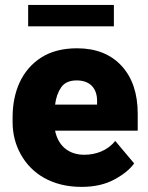

<svg xmlns="http://www.w3.org/2000/svg" viewBox="-20 -729 585 759"><path d="M302.2 9.8C353 9.8 396.5 0 432.1 -19.5C467.8 -38.6 494.1 -60.1 510.3 -83L435.5 -171.9C404.3 -132.8 357.9 -117.2 313 -117.2C250.5 -117.2 209.5 -153.8 197.8 -212.4H524.4V-279.3C524.4 -358.9 503.4 -421.9 460.9 -468.3C418.5 -514.6 359.4 -538.1 284.7 -538.1C228.5 -538.1 181.2 -525.9 143.6 -502C67.4 -453.6 29.8 -368.2 29.8 -265.1V-246.6C29.8 -200.2 40.5 -157.7 62 -119.1C105 -41 187.5 9.8 302.2 9.8ZM283.2 -411.1C335.4 -411.1 363.8 -380.4 363.8 -330.1V-328.1V-315.4H197.8C201.2 -343.3 209.5 -366.2 222.2 -384.3C234.9 -402.3 255.4 -411.1 283.2 -411.1ZM91.3 -709.5V-625H430.2V-709.5Z"/></svg>

Font: Vazirmatn Black
Style: Regular
Weight: 900
Designer: Saber Rastikerdar
Foundry: Saber Rastikerdar
Version: Version 33.003